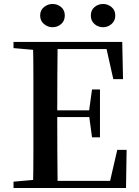

<svg xmlns="http://www.w3.org/2000/svg" viewBox="-20 -946 700 966"><path d="M244 -809Q221 -809 201.5 -825Q182 -841 182 -868Q182 -895 201.5 -910.5Q221 -926 244 -926Q269 -926 287.5 -910.5Q306 -895 306 -868Q306 -841 287.5 -825Q269 -809 244 -809ZM499 -809Q474 -809 455.5 -825Q437 -841 437 -868Q437 -895 455.5 -910.5Q474 -926 499 -926Q522 -926 541 -910.5Q560 -895 560 -868Q560 -841 541 -825Q522 -809 499 -809ZM48 0V-32L195 -45H208V0ZM146 0Q148 -85 148 -170.5Q148 -256 148 -342V-393Q148 -479 148 -564.5Q148 -650 146 -735H270Q269 -651 268.5 -564Q268 -477 268 -384V-359Q268 -261 268.5 -173.5Q269 -86 270 0ZM208 0V-36H587L527 -6L570 -192H617L614 0ZM208 -357V-391H452V-357ZM443 -255 428 -366V-387L443 -496H483V-255ZM48 -704V-735H208V-691H195ZM550 -548 509 -731 568 -699H208V-735H595L599 -548Z"/></svg>

Font: Noto Serif TC SemiBold
Style: Regular
Weight: 600
Version: Version 2.002-H1;hotconv 1.1.0;makeotfexe 2.6.0